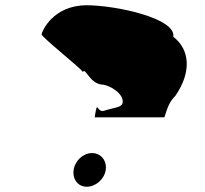

<svg xmlns="http://www.w3.org/2000/svg" viewBox="-20 -710 781 730"><path d="M138 -580C136 -570 296 -444 295 -436C305 -457 321 -388 373 -388C403 -382 437 -359 445 -335C454 -300 424 -304 379 -290C346 -276 352 -340 340 -264H605C620 -311 626 -324 647 -346C709 -436 702 -522 639 -570C650 -641 419 -690 310 -690C181 -690 140 -591 138 -580ZM260 -64C255 -29 276 0 310 0C344 0 377 -29 382 -64C387 -99 364 -128 330 -128C296 -128 265 -99 260 -64Z"/></svg>

Font: Ampere
Style: SuExtIta
Weight: 400
Version: Version 1